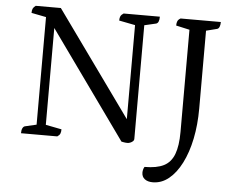

<svg xmlns="http://www.w3.org/2000/svg" viewBox="-56 -707 1164 960"><g transform="rotate(5 526.5 -227.0)"><path d="M602 2Q592 2 584 0.5Q576 -1 571 -2L176 -554L187 -560V-30L180 -54L267 -37Q267 -24 263.5 -15.5Q260 -7 249 0H67Q67 -16 71.5 -25Q76 -34 83 -36L152 -52L141 -25V-606L153 -587L67 -604Q67 -618 71 -626Q75 -634 85 -641H211L616 -77L588 -70V-610L594 -587L507 -604Q507 -618 511 -626Q515 -634 526 -641H708Q708 -625 704 -616Q700 -607 692 -605L623 -589L634 -612V-20Q634 -14 628.5 -9Q623 -4 615.5 -1Q608 2 602 2ZM744 187Q719 187 704 175.5Q689 164 689 143Q689 136 691 128Q693 120 697 114Q758 114 793.5 96Q829 78 845 36Q861 -6 861 -76V-604L878 -585L793 -604Q793 -618 797 -626.5Q801 -635 812 -641H1014Q1014 -626 1010 -616.5Q1006 -607 998 -605L927 -587L944 -604V-201Q944 -119 929.5 -48.5Q915 22 888 75Q861 128 824.5 157.5Q788 187 744 187Z"/></g></svg>

Font: Pitagon Serif
Style: Regular
Weight: 400
Designer: Travis Tran
Foundry: Pitagon
Version: Version 1.000;gftools[0.9.26]